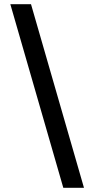

<svg xmlns="http://www.w3.org/2000/svg" viewBox="-20 -789 445 910"><path d="M378 101H280L29 -769H127Z"/></svg>

Font: DM Sans 36pt Medium
Style: Regular
Weight: 500
Designer: Colophon Foundry, Jonny Pinhorn
Foundry: Colophon Foundry
Version: Version 4.004;gftools[0.9.30]